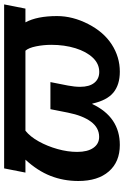

<svg xmlns="http://www.w3.org/2000/svg" viewBox="138 -706 578 893"><g transform="rotate(-90 426.5 -259.0)"><path d="M761.7 -137.2Q724.6 -64.9 666.5 -27.6Q608.4 9.8 540 9.8Q479.5 9.8 443.1 -20Q406.7 -49.8 391.6 -118.2H389.6Q329.1 9.8 199.2 9.8Q120.6 9.8 76.2 -41.3Q31.7 -92.3 31.7 -183.1Q31.7 -252 55.4 -312.5Q79.1 -373 130.9 -429.2H70.8L90.3 -528.3H853L833.5 -429.2H769.5Q798.8 -375 798.8 -282.2Q798.8 -209.5 761.7 -137.2ZM539.1 -85.9Q576.7 -85.9 605 -115.7Q633.3 -145.5 649.2 -196.5Q665 -247.6 665 -309.1Q665 -344.7 658 -379.6Q650.9 -414.6 637.7 -429.2H265.6Q238.3 -407.7 215.8 -367.4Q193.4 -327.1 180.2 -279.8Q167 -232.4 167 -188.5Q167 -140.1 185.8 -113.3Q204.6 -86.4 236.8 -86.4Q279.3 -86.4 307.6 -124.5Q335.9 -162.6 349.6 -231.4L365.7 -313H491.7L475.6 -231.4Q469.7 -200.2 469.7 -174.8Q469.7 -131.8 488.3 -108.9Q506.8 -85.9 539.1 -85.9Z"/></g></svg>

Font: Arimo
Style: Bold Italic
Weight: 700
Italic angle: -12°
Designer: Steve Matteson
Foundry: Monotype Imaging Inc.
Version: Version 1.33